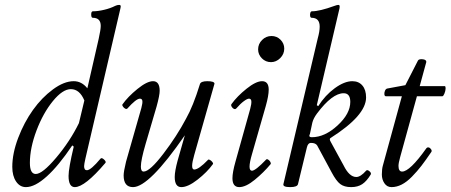

<svg xmlns="http://www.w3.org/2000/svg" viewBox="-20 -745 1826 778"><path d="M85 13.2Q60.5 13.2 45.2 -9.5Q29.8 -32.2 29.8 -68.8Q29.8 -123.5 53.7 -186.3Q77.6 -249 113.5 -299.3Q149.4 -349.6 194.6 -382.8Q239.7 -416 278.8 -416Q311 -416 334 -387.2L379.9 -587.9Q388.2 -625 388.2 -640.1Q388.2 -672.9 356 -672.9Q349.6 -672.9 349.6 -686Q349.6 -699.2 356 -699.2Q376.5 -699.2 402.1 -705.3Q427.7 -711.4 446.8 -721.2Q454.6 -725.1 462.9 -725.1Q469.2 -725.1 469.2 -719.2Q469.2 -715.8 466.8 -706.1L326.2 -103Q320.8 -79.1 320.8 -71.8Q320.8 -55.2 332 -55.2Q348.1 -55.2 387.2 -102.1Q392.1 -107.4 401.6 -98.6Q411.1 -89.8 407.2 -85Q323.7 13.2 283.2 13.2Q257.8 13.2 257.8 -32.2Q257.8 -63 278.8 -150.9L272.9 -155.8Q217.8 -73.7 169.7 -30.3Q121.6 13.2 85 13.2ZM125 -40Q151.9 -40 207.8 -106.2Q263.7 -172.4 299.8 -246.1L321.8 -337.9Q302.7 -383.8 267.1 -383.8Q233.9 -383.8 194.3 -335.4Q154.8 -287.1 127.9 -216.1Q101.1 -145 101.1 -85Q101.1 -40 125 -40Z M519 13.2Q481 13.2 481 -34.2Q481 -49.8 490.7 -89.8L552.7 -307.1Q558.1 -327.1 556.9 -336.2Q555.7 -345.2 546.9 -345.2Q531.7 -345.2 496.1 -305.2Q492.7 -302.2 487.5 -304.7Q482.4 -307.1 478.3 -313Q474.1 -318.8 476.1 -321.8Q498 -353 536.9 -384.5Q575.7 -416 600.1 -416Q627 -416 627 -377Q627 -358.9 614.7 -314L569.8 -161.1Q550.8 -96.2 550.8 -69.8Q550.8 -49.8 562 -49.8Q586.9 -49.8 641.8 -121.8Q696.8 -193.8 733.9 -264.2Q762.7 -314.9 790 -403.8Q793.5 -416 819.8 -416Q849.1 -416 849.1 -405.8L767.1 -117.2Q750 -58.1 767.1 -58.1Q785.2 -58.1 822.8 -97.2Q825.2 -100.1 830.8 -96.9Q836.4 -93.8 840.6 -88.4Q844.7 -83 842.8 -80.1Q819.3 -47.4 780.5 -17.1Q741.7 13.2 714.8 13.2Q688 13.2 688 -27.8Q688 -50.8 699.7 -94.2L729 -196.8Q584 13.2 519 13.2Z M1078.1 -493.2Q1056.6 -493.2 1041.3 -508.5Q1025.9 -523.9 1025.9 -544.9Q1025.9 -566.9 1042 -583Q1058.1 -599.1 1080.1 -599.1Q1101.6 -599.1 1116.7 -584Q1131.8 -568.8 1131.8 -547.9Q1131.8 -525.9 1115.5 -509.5Q1099.1 -493.2 1078.1 -493.2ZM949.7 13.2Q921.9 13.2 921.9 -22.9Q921.9 -46.4 934.1 -89.8L993.7 -303.2Q999.5 -324.7 998.5 -335Q997.6 -345.2 988.8 -345.2Q981.9 -345.2 968.3 -335.2Q954.6 -325.2 938 -306.2Q933.6 -301.3 928 -303.7Q922.4 -306.2 918.7 -312.7Q915 -319.3 918 -323.2Q940.4 -354.5 978.8 -385.3Q1017.1 -416 1042 -416Q1068.8 -416 1068.8 -381.8Q1068.8 -357.4 1057.1 -315.9L1001 -120.1Q981.4 -53.2 1001 -53.2Q1015.1 -53.2 1058.1 -98.1Q1061 -101.6 1066.4 -98.4Q1071.8 -95.2 1075.2 -89.4Q1078.6 -83.5 1076.7 -80.1Q1048.8 -46.4 1012.5 -16.6Q976.1 13.2 949.7 13.2Z M1155.8 13.2Q1125.5 13.2 1128.4 1L1267.6 -589.8Q1275.4 -617.7 1275.4 -637.2Q1275.4 -672.9 1242.7 -672.9Q1238.3 -672.9 1236.8 -679.4Q1235.4 -686 1237.3 -692.6Q1239.3 -699.2 1243.7 -699.2Q1274.9 -699.2 1335.4 -721.2Q1345.7 -725.1 1350.6 -725.1Q1356.4 -725.1 1356.4 -719.2Q1356.4 -711.9 1354.5 -706.1L1263.7 -318.8L1269.5 -314.9Q1297.4 -358.9 1336.4 -387.5Q1375.5 -416 1407.7 -416Q1433.6 -416 1448.5 -398.4Q1463.4 -380.9 1463.4 -350.1Q1463.4 -277.3 1319.8 -186Q1313 -182.6 1319.8 -170.9L1372.6 -74.2Q1395.5 -27.8 1423.8 -27.8Q1440.9 -27.8 1463.4 -53.2Q1467.8 -58.6 1476.6 -51.5Q1485.4 -44.4 1482.4 -38.1Q1465.8 -10.7 1447.8 1.2Q1429.7 13.2 1402.8 13.2Q1375 13.2 1358.6 0.7Q1342.3 -11.7 1323.7 -46.9L1265.6 -154.8Q1259.3 -166 1239.7 -166Q1228 -166 1223.6 -147.9L1187.5 1Q1184.6 13.2 1155.8 13.2ZM1243.7 -189Q1295.9 -189 1347.7 -236.6Q1399.4 -284.2 1399.4 -332Q1399.4 -367.2 1372.6 -367.2Q1326.2 -367.2 1264.6 -285.2Q1250 -265.6 1245.6 -248L1235.8 -202.1Q1233.4 -197.3 1233.4 -194.8Q1233.4 -189 1243.7 -189Z M1566.4 13.2Q1548.3 13.2 1537.8 -2.2Q1527.3 -17.6 1527.3 -38.1Q1527.3 -60.5 1531.7 -75.2L1608.4 -355H1543.5Q1538.6 -355 1537.6 -362.1Q1536.6 -369.1 1539.8 -377Q1543 -384.8 1548.8 -386.2L1622.6 -399.9L1673.8 -500Q1677.7 -506.3 1692.6 -504.9Q1707.5 -503.4 1707.5 -494.1L1680.7 -396H1782.7Q1786.1 -394.5 1785.6 -385.5Q1785.2 -376.5 1780.8 -365.7Q1776.4 -355 1772.5 -355H1669.4L1601.6 -108.9Q1594.7 -84 1594.7 -73.2Q1594.7 -49.8 1609.4 -49.8Q1640.6 -49.8 1707.5 -144Q1711.4 -148.9 1717.3 -147.5Q1723.1 -146 1727.1 -139.6Q1731 -133.3 1727.5 -128.9Q1704.6 -95.2 1687.5 -73Q1670.4 -50.8 1649.4 -29.3Q1628.4 -7.8 1607.9 2.7Q1587.4 13.2 1566.4 13.2Z"/></svg>

Font: Junicode SmCond
Style: Italic
Weight: 400
Width: 4
Italic angle: -11°
Designer: Peter S. Baker
Version: Version 2.206